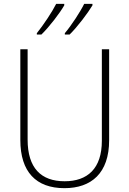

<svg xmlns="http://www.w3.org/2000/svg" viewBox="-20 -971 674 1001"><path d="M462 -943V-951H419C399 -910 352 -838 318 -798V-791H343C384 -831 438 -903 462 -943ZM315 -943V-951H273C252 -909 206 -840 172 -798V-791H196C238 -832 292 -903 315 -943ZM549 -240V-714H511V-237C511 -92 436 -26 317 -26C194 -26 124 -95 124 -243V-714H86V-241C86 -75 168 10 316 10C456 10 549 -68 549 -240Z"/></svg>

Font: Noto Sans SemiCondensed ExtraLight
Style: Regular
Weight: 200
Width: 4
Designer: Monotype Design Team
Foundry: Monotype Imaging Inc.
Version: Version 2.013